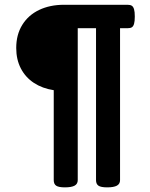

<svg xmlns="http://www.w3.org/2000/svg" viewBox="-20 -600 640 820"><path d="M555.7 -529.3Q555.7 -508.8 552.5 -498Q549.3 -487.3 543 -483.4Q536.6 -479.5 524.9 -479.5H492.7V169.4Q492.7 185.5 479.2 192.9Q465.8 200.2 438 200.2Q411.1 200.2 400.6 193.1Q390.1 186 390.1 169.4V-479.5H312V169.4Q312 185.5 298.6 192.9Q285.2 200.2 257.3 200.2Q230.5 200.2 220 193.1Q209.5 186 209.5 169.4V-214.8Q161.1 -222.2 125 -245.8Q88.9 -269.5 69.1 -307.6Q49.3 -345.7 49.3 -395Q49.3 -452.1 75.2 -493.9Q101.1 -535.6 147.2 -557.6Q193.4 -579.6 253.4 -579.6H524.9Q536.6 -579.6 543 -575.4Q549.3 -571.3 552.5 -560.5Q555.7 -549.8 555.7 -529.3Z"/></svg>

Font: Courier Prime
Style: Bold
Weight: 700
Designer: Alan Dague-Greene, Quote-Unquote Apps
Foundry: Quote-Unquote Apps
Version: Version 3.018